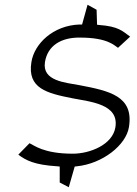

<svg xmlns="http://www.w3.org/2000/svg" viewBox="-20 -691 574 807"><path d="M112 -430C94 -319 178 -299 284 -278C360 -263 481 -254 465 -156C453 -82 357 -45 286 -45C162 -45 123 -81 104 -89L57 -41C89 -17 124 2 221 8L231 9V76L269 96L294 9L303 8C411 -3 510 -81 522 -157C543 -287 440 -309 314 -333C256 -344 156 -350 169 -430C180 -500 238 -534 316 -533C434 -533 461 -499 476 -490L527 -537C495 -560 479 -580 397 -586L388 -587L386 -650L348 -671L325 -588H314C203 -584 124 -507 112 -430Z"/></svg>

Font: Charger Sport
Style: ExLitExtObl
Weight: 200
Designer: Jasper
Foundry: Cannot Into Space Fonts
Version: Version 1.1